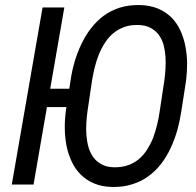

<svg xmlns="http://www.w3.org/2000/svg" viewBox="-20 -741 788 771"><path d="M708 -293.5 727.1 -416.5C730 -439.9 731.4 -463.9 731.4 -487.8C731 -511.7 728.5 -534.7 724.1 -557.1C719.7 -579.1 712.9 -600.1 703.6 -620.1C694.3 -639.6 682.6 -656.7 668 -671.4C652.8 -686 635.3 -697.8 614.3 -706.5C593.3 -715.3 568.8 -720.2 541 -720.7C512.2 -721.2 485.4 -717.8 461.4 -710.4C437.5 -702.6 415.5 -691.9 396.5 -677.7C377.4 -663.6 360.4 -646.5 345.2 -627C330.1 -607.4 317.4 -586.4 306.6 -563.5C295.4 -540.5 286.6 -516.6 279.3 -491.7C272 -466.8 266.6 -441.4 263.2 -416.5L258.3 -384.8H181.6L238.3 -710.9H150.9L27.3 0H114.7L168.5 -311H246.6L244.1 -293C241.2 -269.5 239.7 -246.1 240.2 -222.2C240.7 -198.2 243.2 -175.3 247.6 -153.3C252 -131.3 259.3 -110.4 268.6 -90.8C277.8 -71.3 289.6 -54.2 304.7 -39.6C319.3 -24.9 336.9 -13.2 357.9 -4.4C378.9 4.4 402.8 9.3 430.7 9.8C460 10.3 486.8 6.8 510.7 -1C534.7 -8.3 556.6 -19 575.7 -33.2C594.7 -46.9 611.8 -63.5 627 -83C641.6 -102.1 654.3 -123 665 -146C675.8 -168.9 684.6 -192.9 691.9 -217.8C698.7 -242.7 704.1 -268.1 708 -293.5ZM640.1 -418.5 621.1 -293C618.7 -275.4 615.2 -257.8 610.8 -239.7C606.4 -221.7 601.1 -204.1 594.7 -187C587.9 -169.9 579.6 -154.3 570.3 -139.6C561 -125 549.8 -112.3 537.1 -101.6C523.9 -90.8 509.3 -82.5 492.7 -77.1C476.1 -71.3 457 -68.8 436 -69.3C416.5 -69.8 400.4 -74.2 387.2 -81.5C374 -88.9 362.8 -98.1 354.5 -109.9C346.2 -121.6 339.8 -134.8 335.4 -149.9C331.1 -165 328.6 -180.7 327.1 -196.8C325.7 -212.9 325.7 -229.5 326.7 -246.1C327.6 -262.2 329.1 -277.8 331.1 -292.5L349.6 -417.5C352.1 -434.6 356 -452.1 360.4 -470.2C364.7 -488.3 370.1 -505.4 377 -522.5C383.8 -539.1 392.1 -554.7 401.9 -569.8C411.1 -584.5 422.4 -597.2 435.5 -607.9C448.7 -618.7 463.4 -627 480 -632.8C496.1 -638.7 514.6 -641.1 535.6 -640.6C555.2 -640.1 571.8 -636.2 585 -628.9C598.1 -621.6 609.4 -612.3 617.7 -601.1C626 -589.4 632.3 -576.2 636.7 -561.5C640.6 -546.4 643.1 -530.8 644.5 -514.6C645.5 -498.5 645.5 -481.9 644.5 -465.8C643.6 -449.2 642.1 -433.6 640.1 -418.5Z"/></svg>

Font: Roboto Condensed
Style: Italic
Weight: 400
Designer: Google
Version: Version 1.000;PS 001.000;hotconv 1.0.88;makeotf.lib2.5.64775